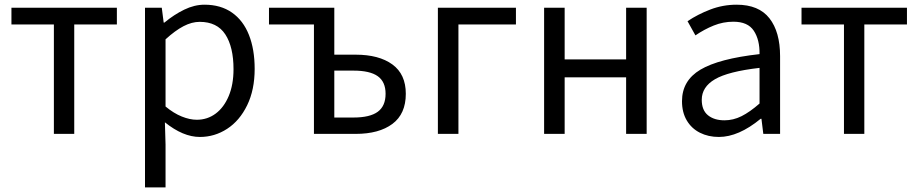

<svg xmlns="http://www.w3.org/2000/svg" viewBox="-20 -576 3950 826"><path d="M29.2 -470.8V-542.6H482.8V-470.8H299.4V0H211.8V-470.8Z M676 -542.6 684.2 -478.8H687.2Q728.8 -513.2 772.6 -534.5Q816.4 -555.8 860 -555.8Q929.4 -555.8 977.9 -521.9Q1026.4 -488 1051 -425.7Q1075.6 -363.4 1075.6 -279.6Q1075.6 -189.6 1043.3 -123.2Q1011 -56.8 957.2 -21.8Q903.4 13.2 839.8 13.2Q767.6 13.2 689.4 -49.8L692.2 45.6V230.2H603.8V-542.6ZM984.6 -278.2Q984.6 -374 949.3 -428Q914 -482 839 -482Q805.2 -482 769.4 -463.3Q733.6 -444.6 692.2 -406.8V-117.8Q727.4 -88.6 762 -74.7Q796.6 -60.8 826.6 -60.8Q872.2 -60.8 907.8 -87.3Q943.4 -113.8 964 -162.9Q984.6 -212 984.6 -278.2Z M1137.2 -470.8V-542.6H1418.2V-340.8H1510.2Q1610.2 -340.8 1668 -298.8Q1725.8 -256.8 1725.8 -172.4Q1725.8 -85.8 1668.1 -42.9Q1610.4 0 1510.2 0H1330.6V-470.8ZM1638.8 -172.6Q1638.8 -224.2 1605.1 -248.2Q1571.4 -272.2 1500.6 -272.2H1418.2V-70.4H1500.6Q1571.4 -70.4 1605.1 -95.1Q1638.8 -119.8 1638.8 -172.6Z M2199.6 -542.6V-470.8H1952.2V0H1863.8V-542.6Z M2409.2 -542.6V-320.6H2673.6V-542.6H2762V0H2673.6V-243.2H2409.2V0H2320.8V-542.6Z M2914 -140.6Q2914 -229.2 2993.4 -276.4Q3072.8 -323.6 3247.6 -343.2Q3248.6 -404.8 3222.9 -443.7Q3197.2 -482.6 3135.2 -482.6Q3091 -482.6 3050.3 -466.1Q3009.6 -449.6 2971.8 -423.8L2937.8 -484.8Q2981.8 -514.4 3035.9 -535.1Q3090 -555.8 3149.2 -555.8Q3244.4 -555.8 3290.2 -497.3Q3336 -438.8 3336 -334.2V0H3263.8L3255.8 -65H3252.4Q3157.4 13.2 3072.6 13.2Q3027.2 13.2 2991.1 -5Q2955 -23.2 2934.5 -57.9Q2914 -92.6 2914 -140.6ZM3247.6 -130.6V-284Q3112.6 -268.4 3055.8 -235.1Q2999 -201.8 2999 -146.6Q2999 -101.8 3025.8 -80.1Q3052.6 -58.4 3096.8 -58.4Q3134.6 -58.4 3170.2 -76.2Q3205.8 -94 3247.6 -130.6Z M3428.2 -470.8V-542.6H3881.8V-470.8H3698.4V0H3610.8V-470.8Z"/></svg>

Font: 寒蝉端黑体 Light
Style: Regular
Weight: 300
Designer: ChillDuanSans {Warren2060}; 
Source Han Sans {Ryoko NISHIZUKA 西塚涼子 (kana, bopomofo & ideographs); Paul D. Hunt (Latin, G
Foundry: ChillType&Adobe
Version: Version 1.300;Glyphs 3.3 (3306)